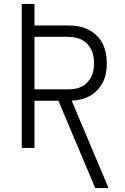

<svg xmlns="http://www.w3.org/2000/svg" viewBox="-20 -755 640 980"><path d="M466 205 278 -241H156V0H91V-735H156V-625H329Q355 -625 380.5 -620.5Q406 -616 429.5 -604.5Q453 -593 472 -575Q491 -557 503 -533.5Q515 -510 520 -484.5Q525 -459 525 -433Q525 -408 521 -383.5Q517 -359 506 -337Q495 -315 478 -296.5Q461 -278 440 -266Q419 -254 395 -248Q371 -242 346 -241L534 205ZM329 -299Q346 -299 364 -302Q382 -305 397.5 -313Q413 -321 425.5 -334Q438 -347 446 -363Q454 -379 457 -397Q460 -415 460 -433Q460 -450 457 -468Q454 -486 446 -502Q438 -518 425.5 -531Q413 -544 397.5 -552Q382 -560 364 -563.5Q346 -567 329 -567H156V-299Z"/></svg>

Font: Iosevka Curly Light Extended
Style: Regular
Weight: 300
Width: 7
Monospace: yes
Designer: Belleve Invis
Foundry: Belleve Invis
Version: Version 11.1.0; ttfautohint (v1.8.3)